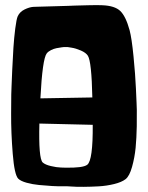

<svg xmlns="http://www.w3.org/2000/svg" viewBox="-20 -715 571 740"><path d="M135.7 -335.9 335.9 -339.4Q333 -477.1 318.8 -500Q311.5 -511.7 291.7 -520.3Q272 -528.8 255.9 -531.2L240.2 -533.7Q239.3 -533.2 233.9 -533.7Q228.5 -534.2 218.3 -532.7Q208 -531.2 197.8 -529.3Q187.5 -527.3 176.8 -522Q166 -516.6 160.2 -509.3Q143.6 -488.3 135.7 -335.9ZM506.3 -319.3Q506.8 -309.1 507.3 -291.7Q507.8 -274.4 507.1 -228.5Q506.3 -182.6 502.7 -145.3Q499 -107.9 489 -72Q479 -36.1 463.9 -24.4Q448.7 -12.7 419.7 -5.6Q390.6 1.5 360.4 3.2Q330.1 4.9 302 5.1Q273.9 5.4 255.9 3.9L238.3 2.9Q236.3 2.4 221.7 2.9Q207 3.4 181.4 2Q155.8 0.5 130.6 -2Q105.5 -4.4 82.5 -10.7Q59.6 -17.1 50.3 -26.4Q35.6 -41 29.1 -122.1Q22.5 -203.1 22.9 -276.9L23.4 -350.6Q23.9 -361.3 24.4 -379.4Q24.9 -397.5 27.1 -444.8Q29.3 -492.2 31.7 -530.5Q34.2 -568.8 38.8 -605.2Q43.5 -641.6 48.3 -652.3Q56.2 -669.4 74.7 -678.5Q93.3 -687.5 107.9 -688.5L122.6 -689L242.7 -692.4Q252.4 -692.9 266.6 -693.4Q280.8 -693.8 319.6 -694.8Q358.4 -695.8 374.5 -694.8Q422.4 -692.9 443.6 -672.6Q464.8 -652.3 479.5 -598.6Q487.8 -567.4 494.6 -497.6Q501.5 -427.7 503.9 -373.5ZM316.4 -80.1Q338.4 -97.2 337.4 -233.9L131.8 -238.8Q128.4 -104.5 144.5 -88.9Q154.3 -80.1 176 -75Q197.8 -69.8 214.8 -69.3L231.4 -68.8Q300.3 -67.4 316.4 -80.1Z"/></svg>

Font: Some Time Later
Style: Regular
Weight: 400
Version: Version 003.300